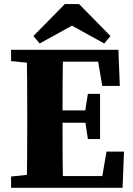

<svg xmlns="http://www.w3.org/2000/svg" viewBox="-20 -894 635 914"><path d="M356.6 -874.5 506 -722.5 476.2 -687 274.7 -798.4H370.3L168.8 -687L139 -722.5L288.5 -874.5ZM177.9 -588.3 32.7 -603.3V-657H193.7V-588.3ZM177.9 -68.7H193.7V0H32.7V-53.7ZM109.7 -310V-347Q109.7 -424 109.2 -502Q108.7 -580 106.7 -657H280.6Q278.6 -581 278.1 -503.5Q277.6 -426 277.6 -347V-314.1Q277.6 -233.8 278.1 -155.4Q278.6 -77 280.6 0H106.7Q108.7 -76 109.2 -153.5Q109.7 -231 109.7 -310ZM383.3 -333.2V-351.4L398.3 -447.3H456.3V-231.9H398.3ZM487 -172.2H570.4L563.4 0H193.7V-55.8H529.9L457.5 0ZM467 -484.8 437.5 -657 509.9 -600.5H193.7V-657H543.6L550.4 -484.8ZM413.9 -368.6V-309.6H193.7V-368.6Z"/></svg>

Font: Adobe Variable Font Prototype
Style: Regular
Weight: 389
Designer: Frank Grießhammer
Foundry: Adobe
Version: Version 1.004;hotconv 1.0.113;makeotfexe 2.5.65598